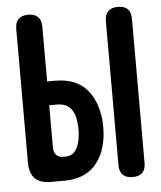

<svg xmlns="http://www.w3.org/2000/svg" viewBox="-53 -786 706 843"><g transform="rotate(-5 300.0 -365.0)"><path d="M160 -441H195Q284 -441 331.5 -389.5Q379 -338 387 -248Q388 -234 388 -219.5Q388 -205 387 -190Q379 -102 331.5 -51Q284 0 195 0H139Q91 0 68 -23Q45 -46 45 -94V-683Q45 -711 59.5 -725.5Q74 -740 103 -740Q131 -740 145.5 -725.5Q160 -711 160 -682ZM160 -151Q160 -128 171 -116.5Q182 -105 202 -105H209Q242 -105 258 -129.5Q274 -154 277 -191Q279 -205 279 -219.5Q279 -234 277 -248Q274 -290 253.5 -313Q233 -336 195 -336H160ZM498 10Q469 10 454.5 -4.5Q440 -19 440 -47V-683Q440 -711 454.5 -725.5Q469 -740 498 -740Q527 -740 541 -725.5Q555 -711 555 -683V-47Q555 -19 541 -4.5Q527 10 498 10Z"/></g></svg>

Font: Maple Mono Normal NL
Style: Bold
Weight: 700
Monospace: yes
Designer: subframe7536
Version: Version 7.000